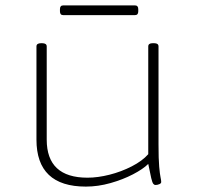

<svg xmlns="http://www.w3.org/2000/svg" viewBox="-20 -685 733 711"><path d="M298 6Q115 6 115 -168V-513Q115 -525 132 -525H136Q153 -525 153 -513V-168Q153 -27 304 -27Q342 -27 385.5 -38Q429 -49 468 -69Q507 -89 529 -114V-513Q529 -525 545 -525H551Q567 -525 567 -513V-150Q567 -96 569.5 -68Q572 -40 574.5 -28.5Q577 -17 577 -11Q577 -6 570 -3Q563 0 556 0Q551 0 547.5 -4.5Q544 -9 540 -25.5Q536 -42 529 -78Q510 -59 472.5 -39.5Q435 -20 389 -7Q343 6 298 6ZM214 -629Q202 -629 202 -643V-651Q202 -665 214 -665H480Q492 -665 492 -651V-643Q492 -629 480 -629Z"/></svg>

Font: Asap Expanded Thin
Style: Regular
Weight: 100
Width: 7
Designer: Pablo Cosgaya
Foundry: Omnibus-Type
Version: Version 3.001; ttfautohint (v1.8.4.7-5d5b)